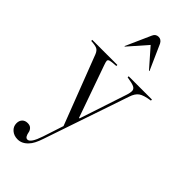

<svg xmlns="http://www.w3.org/2000/svg" viewBox="-294 -744 1044 1044"><g transform="rotate(45 227.5 -222.5)"><path d="M247 -73H251L342 -348Q348 -368 348 -379Q348 -395 333 -402.5Q318 -410 278 -416V-424H457V-416Q409 -409 389 -395Q369 -381 358 -347L191 144Q174 196 153 217Q127 246 93 246Q65 246 46 229.5Q27 213 27 188Q27 168 38.5 156Q50 144 70 144Q88 144 97.5 154Q107 164 109 176.5Q111 189 116.5 199Q122 209 132 209Q156 209 180 137L219 18L65 -382Q57 -401 44.5 -407.5Q32 -414 -2 -416V-424H191V-416Q155 -414 144.5 -410.5Q134 -407 134 -399Q134 -393 141 -373ZM273 -670 338 -524 335 -523 242 -629 149 -523 146 -524 211 -670Q220 -691 242 -691Q262 -691 273 -670Z"/></g></svg>

Font: Libre Caslon Display
Style: Regular
Weight: 400
Designer: Pablo Impallari, Rodrigo Fuenzalida
Foundry: Pablo Impallari, Rodrigo Fuenzalida
Version: Version 1.002